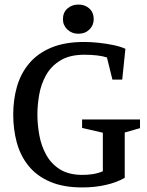

<svg xmlns="http://www.w3.org/2000/svg" viewBox="-20 -812 646 842"><path d="M341 10Q257 10 198.5 -15.5Q140 -41 104.5 -85.5Q69 -130 53.5 -187.5Q38 -245 38 -310Q38 -375 54.5 -432.5Q71 -490 108 -534Q145 -578 204.5 -603Q264 -628 350 -628Q378 -628 411.5 -624.5Q445 -621 476.5 -614.5Q508 -608 530 -598L516 -463H473L449 -560Q431 -566 405.5 -569Q380 -572 350 -572Q286 -572 245 -547Q204 -522 182 -482.5Q160 -443 152 -397.5Q144 -352 144 -310Q144 -266 152.5 -219Q161 -172 183 -132.5Q205 -93 243.5 -69Q282 -45 342 -45Q365 -45 387.5 -48.5Q410 -52 431 -61V-230L340 -251V-288H594V-250L527 -231V-32Q492 -12 444 -1Q396 10 341 10ZM324 -664Q295 -664 275.5 -682.5Q256 -701 256 -728Q256 -757 275.5 -774.5Q295 -792 324 -792Q353 -792 372 -774.5Q391 -757 391 -728Q391 -701 372 -682.5Q353 -664 324 -664Z"/></svg>

Font: Manuale Medium
Style: Regular
Weight: 500
Designer: Eduardo Tunni / Pablo Cosgaya
Foundry: Eduardo Tunni / Pablo Cosgaya
Version: Version 1.002